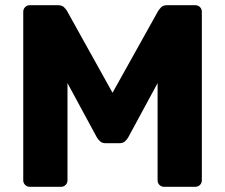

<svg xmlns="http://www.w3.org/2000/svg" viewBox="-20 -720 867 740"><path d="M95.1 0Q84.5 0 77.1 -7.2Q69.6 -14.5 69.6 -25.1V-674.5Q69.6 -685.5 77.1 -692.8Q84.5 -700 95.1 -700H203.2Q219.5 -700 227.6 -691.3Q235.7 -682.5 238 -678.3L413.7 -362.5L589.9 -678.3Q592.5 -682.5 600.4 -691.3Q608.4 -700 624.6 -700H732.4Q743.4 -700 750.6 -692.8Q757.9 -685.5 757.9 -674.5V-25.1Q757.9 -14.5 750.6 -7.2Q743.4 0 732.4 0H612.5Q601.9 0 594.6 -7.2Q587.4 -14.5 587.4 -25.1V-399.6L474.5 -191.1Q469.9 -182.4 461.7 -175.2Q453.6 -168 439.7 -168H387.7Q373.9 -168 365.9 -175.2Q358 -182.4 353 -191.1L240.1 -399.6V-25.1Q240.1 -14.5 232.9 -7.2Q225.6 0 215 0Z"/></svg>

Font: Rubik Light
Style: Regular
Weight: 300
Designer: Hubert and Fischer
Foundry: Hubert and Fischer
Version: Version 2.300;gftools[0.9.30]